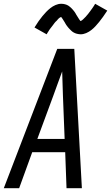

<svg xmlns="http://www.w3.org/2000/svg" viewBox="-32 -993 586 1013"><path d="M-12 0 270 -735H360L400 0H319L312 -190H138L69 0ZM309 -260 300 -490Q299 -522 298 -553.5Q297 -585 296 -616Q285 -585 273 -553.5Q261 -522 250 -490L165 -260ZM214 -812 150 -848Q161 -866 171.5 -881Q182 -896 192 -908Q202 -920 211.5 -930Q221 -940 233.5 -950Q246 -960 261 -966.5Q276 -973 291 -973Q296 -973 301 -972.5Q306 -972 311 -970.5Q316 -969 320 -967.5Q324 -966 328 -963.5Q332 -961 335.5 -958Q339 -955 342 -952.5Q345 -950 348.5 -946Q352 -942 355 -938.5Q358 -935 361 -931Q364 -927 366 -923.5Q368 -920 369.5 -917Q371 -914 374.5 -909Q378 -904 380.5 -899.5Q383 -895 385.5 -891.5Q388 -888 391 -884L395 -880V-879L391 -880L395 -883Q400 -885 402.5 -887.5Q405 -890 408.5 -893Q412 -896 413.5 -898Q415 -900 417.5 -902Q420 -904 421.5 -906Q423 -908 425 -910.5Q427 -913 429.5 -915.5Q432 -918 434 -921Q436 -924 438.5 -927Q441 -930 443.5 -933.5Q446 -937 448.5 -940.5Q451 -944 454 -948Q457 -952 459.5 -956Q462 -960 465 -964.5Q468 -969 470 -973L534 -937Q522 -919 511.5 -904Q501 -889 491 -877Q481 -865 472 -855Q463 -845 450.5 -835Q438 -825 423 -818.5Q408 -812 393 -812Q388 -812 383 -813Q378 -814 373 -815Q368 -816 364 -818Q360 -820 356 -822Q352 -824 348.5 -827Q345 -830 342 -833Q339 -836 335.5 -839.5Q332 -843 329 -846.5Q326 -850 323 -854Q320 -858 317.5 -861.5Q315 -865 313.5 -868Q312 -871 309 -876Q306 -881 303 -885.5Q300 -890 298 -893.5Q296 -897 292.5 -901Q289 -905 289 -906L293 -905L289 -903Q284 -901 281 -898.5Q278 -896 274.5 -892.5Q271 -889 270 -887Q269 -885 266.5 -883Q264 -881 262 -879Q260 -877 258 -874.5Q256 -872 254 -869.5Q252 -867 250 -864Q248 -861 245.5 -858Q243 -855 240.5 -851.5Q238 -848 235 -844.5Q232 -841 229.5 -837Q227 -833 224.5 -829Q222 -825 219 -820.5Q216 -816 214 -812Z"/></svg>

Font: Iosevka Custom
Style: Italic
Weight: 400
Italic angle: -9°
Monospace: yes
Designer: Belleve Invis
Foundry: Belleve Invis
Version: Version 30.3.3; ttfautohint (v1.8.3)